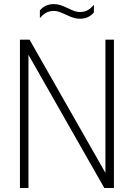

<svg xmlns="http://www.w3.org/2000/svg" viewBox="-20 -938 668 958"><path d="M506 -740H548.5V0H500.5L122 -664.5V0H79.5V-740H127.5L506 -75.5ZM307.5 -865.5Q286.5 -875 274.2 -879.2Q262 -883.5 248.5 -883.5Q227.5 -883.5 211 -874.8Q194.5 -866 179 -847.5V-886Q205 -917.5 248.5 -917.5Q266 -917.5 282 -912.2Q298 -907 320 -896.5Q339.5 -887 352.5 -882.5Q365.5 -878 379 -878Q400.5 -878 416.8 -886.8Q433 -895.5 448.5 -914.5V-876Q422.5 -844.5 379 -844.5Q361 -844.5 344.5 -850Q328 -855.5 307.5 -865.5Z"/></svg>

Font: Encode Sans Condensed ExLight
Style: Regular
Weight: 275
Width: 3
Designer: Multiple Designers
Foundry: Impallari Type
Version: Version 2.000